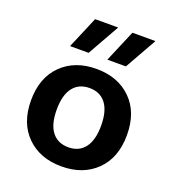

<svg xmlns="http://www.w3.org/2000/svg" viewBox="-136 -847 871 963"><g transform="rotate(20 299.5 -366.0)"><path d="M135 -572 207 -742H330L234 -572ZM334 -572 406 -742H529L433 -572ZM114.5 -440.5Q185 -510 300 -510Q415 -510 485.5 -440.5Q556 -371 556 -250Q556 -129 485.5 -59.5Q415 10 300 10Q185 10 114.5 -59.5Q44 -129 44 -250Q44 -371 114.5 -440.5ZM300 -408Q243 -408 212 -368Q181 -328 181 -250Q181 -172 212 -132Q243 -92 300 -92Q356 -92 387 -132Q418 -172 418 -250Q418 -328 387 -368Q356 -408 300 -408Z"/></g></svg>

Font: Elaine Sans SemiBold
Style: Regular
Weight: 600
Designer: Wei Huang
Foundry: Wei Huang
Version: Version 2.001;December 24, 2019;FontCreator 12.0.0.2547 64-b